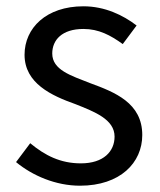

<svg xmlns="http://www.w3.org/2000/svg" viewBox="-20 -577 508 610"><path d="M234 13C362 13 432 -60 432 -148C432 -250 345 -284 266 -313C205 -337 146 -355 146 -407C146 -450 177 -485 245 -485C294 -485 331 -465 370 -437L414 -496C371 -529 313 -557 245 -557C127 -557 58 -488 58 -403C58 -312 144 -273 220 -246C280 -222 344 -198 344 -143C344 -96 309 -58 237 -58C172 -58 123 -83 76 -122L31 -62C83 -19 157 13 234 13Z"/></svg>

Font: Spoqa Han Sans Neo
Style: Regular
Weight: 400
Designer: [Spoqa Han Sans Neo] Dong-huui Kim ___ Younghwa Kang ___ Yujin Lee ___ [Noto Sans] Ryoko NISHIZUKA ____ (kana & ideograp
Foundry: Spoqa (http://www.spoqa-han-sans.com)
Version: Version 1.100;hotconv 1.0.109;makeotfexe 2.5.65596